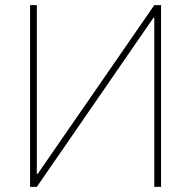

<svg xmlns="http://www.w3.org/2000/svg" viewBox="-20 -731 748 751"><path d="M609.9 -710.9V0H583.5V-661.1L580.6 -662.1L124 0H97.7V-710.9H124V-51.3L127 -50.3L583.5 -710.9Z"/></svg>

Font: Roboto-Thin
Style: Regular
Weight: 250
Designer: Google
Version: Version 1.100141; 2013; ttfautohint (v0.94.14-c901) -l 8 -r 